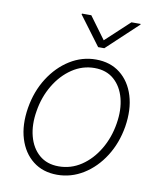

<svg xmlns="http://www.w3.org/2000/svg" viewBox="-85 -823 755 902"><g transform="rotate(10 292.5 -372.0)"><path d="M248.6 11.4Q180.4 11.4 133.3 -25.6Q86.3 -62.5 66.4 -127Q46.5 -191.4 60 -274.5Q73.5 -355.5 113.6 -418.5Q153.8 -481.5 211.6 -517.6Q269.5 -553.6 335.6 -553.6Q404.5 -553.6 451.5 -516.5Q498.6 -479.4 518.5 -414.8Q538.4 -350.1 525.2 -267Q511.7 -186.4 471.6 -123.4Q431.5 -60.4 373.4 -24.5Q315.3 11.4 248.6 11.4ZM248.9 -28.8Q307.5 -28.8 356.5 -61.4Q405.5 -94.1 438.7 -149.9Q471.9 -205.6 483 -274.5Q494 -341.3 479.8 -395.2Q465.6 -449.2 429 -481.2Q392.4 -513.1 336.3 -513.1Q278.4 -513.1 229.2 -480.1Q180 -447.1 146.7 -391.3Q113.3 -335.6 102.3 -267Q90.9 -200.6 105.1 -146.5Q119.3 -92.3 156.1 -60.5Q192.8 -28.8 248.9 -28.8ZM277.3 -754.6 355.1 -648.8 468.8 -754.6H513.1L512.1 -751.1L364.3 -612.6H334.9L231.5 -751.1L233 -754.6Z"/></g></svg>

Font: Inter Extra Light  BETA
Style: Italic
Weight: 200
Italic angle: 9.39999°
Designer: Rasmus Andersson
Foundry: rsms
Version: Version 3.011;git-f93a4a705